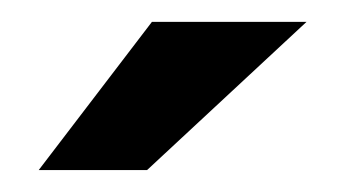

<svg xmlns="http://www.w3.org/2000/svg" viewBox="-20 -804 307 174"><path d="M15.1 -649.9H113.3L257.8 -784.2H117.7Z"/></svg>

Font: Decalotype SemiBold
Style: Regular
Weight: 600
Designer: Alfredo Marco Pradil
Foundry: Alfredo Marco Pradil
Version: Version 1.0